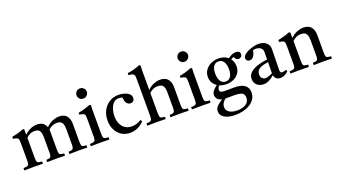

<svg xmlns="http://www.w3.org/2000/svg" viewBox="-72 -1467 4337 2434"><g transform="rotate(-20 2096.5 -250.0)"><path d="M634 1Q631 -15 634 -30Q664 -32 679 -36.5Q694 -41 699.5 -56Q705 -71 705 -104V-306Q705 -365 687.5 -395Q670 -425 616 -425Q549 -425 502 -375Q504 -359 504 -341V-114Q504 -75 508.5 -58Q513 -41 528 -36.5Q543 -32 574 -30Q576 -15 574 1Q546 1 518 0Q490 -1 452 -1Q415 -1 387.5 0Q360 1 335 1Q332 -15 335 -30Q364 -32 378.5 -36.5Q393 -41 398 -56Q403 -71 403 -104V-306Q403 -365 386 -395Q369 -425 314 -425Q251 -425 204 -374V-114Q204 -75 208.5 -58Q213 -41 228.5 -36.5Q244 -32 276 -30Q278 -15 276 1Q248 1 218.5 0Q189 -1 151 -1Q115 -1 86 0Q57 1 27 1Q24 -15 27 -30Q61 -32 77 -36.5Q93 -41 98 -56Q103 -71 103 -104V-328Q103 -367 99.5 -386Q96 -405 80.5 -412.5Q65 -420 28 -425Q25 -439 28 -451Q70 -459 109 -470Q148 -481 186 -497L203 -491V-417Q284 -492 372 -492Q427 -492 455 -469Q483 -446 494 -412Q537 -453 582 -472.5Q627 -492 673 -492Q739 -492 772.5 -453Q806 -414 806 -341V-114Q806 -75 810 -58Q814 -41 829 -36.5Q844 -32 875 -30Q878 -15 875 1Q847 1 819 0Q791 -1 754 -1Q716 -1 687.5 0Q659 1 634 1Z M1173 1Q1145 1 1115 0Q1085 -1 1050 -1Q1018 -1 985.5 0Q953 1 923 1Q920 -15 923 -30Q957 -32 973 -36.5Q989 -41 994 -56Q999 -71 999 -104V-328Q999 -367 996 -386Q993 -405 977.5 -412.5Q962 -420 924 -425Q921 -439 924 -451Q968 -459 1008 -471Q1048 -483 1085 -497L1102 -491Q1101 -460 1100.5 -433Q1100 -406 1100 -382V-114Q1100 -75 1104.5 -58Q1109 -41 1124.5 -36.5Q1140 -32 1173 -30Q1176 -15 1173 1ZM973 -667Q973 -696 993.5 -716Q1014 -736 1043 -736Q1071 -736 1091.5 -716Q1112 -696 1112 -668Q1112 -642 1092 -620.5Q1072 -599 1041 -599Q1013 -599 993 -619Q973 -639 973 -667Z M1628 -97Q1638 -85 1643 -74Q1560 12 1453 12Q1384 12 1335 -21Q1286 -54 1259.5 -109Q1233 -164 1233 -231Q1233 -304 1263 -363Q1293 -422 1347.5 -457Q1402 -492 1473 -492Q1510 -492 1548 -481.5Q1586 -471 1612 -449Q1638 -427 1638 -393Q1638 -366 1622 -352Q1606 -338 1584 -338Q1554 -338 1533 -365.5Q1512 -393 1512 -439Q1494 -451 1464 -451Q1428 -451 1403.5 -433Q1379 -415 1363.5 -385Q1348 -355 1341 -320.5Q1334 -286 1334 -253Q1334 -197 1353 -153Q1372 -109 1409 -83.5Q1446 -58 1501 -58Q1533 -58 1563.5 -67Q1594 -76 1628 -97Z M1998 1Q1996 -15 1998 -30Q2029 -32 2044 -36.5Q2059 -41 2064 -56Q2069 -71 2069 -104V-306Q2069 -366 2050.5 -395.5Q2032 -425 1977 -425Q1948 -425 1921 -414.5Q1894 -404 1863 -376V-114Q1863 -75 1867.5 -58Q1872 -41 1886.5 -36.5Q1901 -32 1932 -30Q1937 -15 1932 1Q1907 1 1877 0Q1847 -1 1810 -1Q1773 -1 1744 0Q1715 1 1685 1Q1682 -15 1685 -30Q1719 -32 1735 -36.5Q1751 -41 1756 -56Q1761 -71 1761 -104V-586Q1761 -615 1760 -632.5Q1759 -650 1751 -660Q1743 -671 1728 -675.5Q1713 -680 1680 -683Q1677 -696 1680 -710Q1720 -715 1761 -725.5Q1802 -736 1848 -755L1865 -749Q1864 -727 1863.5 -699.5Q1863 -672 1863 -639V-417Q1908 -459 1951.5 -475.5Q1995 -492 2035 -492Q2101 -492 2136 -453Q2171 -414 2171 -341V-114Q2171 -75 2175.5 -58Q2180 -41 2195 -36.5Q2210 -32 2243 -30Q2245 -15 2243 1Q2213 1 2184.5 0Q2156 -1 2118 -1Q2081 -1 2053.5 0Q2026 1 1998 1Z M2538 1Q2510 1 2480 0Q2450 -1 2415 -1Q2383 -1 2350.5 0Q2318 1 2288 1Q2285 -15 2288 -30Q2322 -32 2338 -36.5Q2354 -41 2359 -56Q2364 -71 2364 -104V-328Q2364 -367 2361 -386Q2358 -405 2342.5 -412.5Q2327 -420 2289 -425Q2286 -439 2289 -451Q2333 -459 2373 -471Q2413 -483 2450 -497L2467 -491Q2466 -460 2465.5 -433Q2465 -406 2465 -382V-114Q2465 -75 2469.5 -58Q2474 -41 2489.5 -36.5Q2505 -32 2538 -30Q2541 -15 2538 1ZM2338 -667Q2338 -696 2358.5 -716Q2379 -736 2408 -736Q2436 -736 2456.5 -716Q2477 -696 2477 -668Q2477 -642 2457 -620.5Q2437 -599 2406 -599Q2378 -599 2358 -619Q2338 -639 2338 -667Z M2782 255Q2694 255 2640 224Q2586 193 2586 138Q2586 95 2616 67Q2646 39 2690 11Q2651 2 2631 -20.5Q2611 -43 2611 -74Q2611 -128 2690 -183Q2657 -204 2637 -237.5Q2617 -271 2617 -315Q2617 -370 2645.5 -409.5Q2674 -449 2720.5 -470.5Q2767 -492 2820 -492Q2898 -492 2950 -449Q3004 -492 3056 -492Q3082 -492 3097 -480.5Q3112 -469 3112 -447Q3112 -425 3098 -412Q3084 -399 3064 -399Q3045 -399 3031.5 -410.5Q3018 -422 3014 -443Q3000 -440 2991.5 -436Q2983 -432 2972 -425Q3006 -382 3006 -323Q3006 -268 2979 -229.5Q2952 -191 2907.5 -170.5Q2863 -150 2810 -150Q2760 -150 2717 -168Q2692 -143 2692 -115Q2692 -90 2711 -83.5Q2730 -77 2781 -77Q2804 -77 2836 -77.5Q2868 -78 2883 -78Q2983 -78 3027 -42.5Q3071 -7 3071 55Q3071 104 3047 141.5Q3023 179 2982 204.5Q2941 230 2889.5 242.5Q2838 255 2782 255ZM2733 16Q2679 61 2679 111Q2679 146 2700 168Q2721 190 2755 200Q2789 210 2827 210Q2861 210 2898 200Q2935 190 2961 164.5Q2987 139 2987 93Q2987 51 2957.5 33Q2928 15 2848 15Q2829 15 2801 15.5Q2773 16 2739 16Q2736 16 2733 16ZM2812 -185Q2856 -185 2879.5 -220.5Q2903 -256 2903 -319Q2903 -383 2879 -420Q2855 -457 2809 -457Q2766 -457 2742.5 -422.5Q2719 -388 2719 -325Q2719 -261 2743.5 -223Q2768 -185 2812 -185Z M3480 10Q3414 10 3397 -56Q3326 12 3252 12Q3201 12 3165.5 -18.5Q3130 -49 3130 -103Q3130 -235 3399 -269Q3399 -293 3399.5 -318Q3400 -343 3400 -371Q3400 -406 3374.5 -425.5Q3349 -445 3313 -445Q3287 -445 3269 -437Q3269 -414 3259 -390Q3249 -366 3231.5 -349.5Q3214 -333 3189 -333Q3167 -333 3154.5 -345.5Q3142 -358 3142 -376Q3142 -400 3164.5 -421.5Q3187 -443 3222 -458.5Q3257 -474 3295 -483Q3333 -492 3363 -492Q3400 -492 3431.5 -478.5Q3463 -465 3482.5 -438.5Q3502 -412 3502 -373Q3502 -349 3501 -310.5Q3500 -272 3499.5 -228.5Q3499 -185 3498 -146Q3497 -107 3497 -83Q3497 -51 3525 -51Q3543 -51 3580 -63Q3584 -58 3585.5 -52Q3587 -46 3588 -41Q3563 -14 3535.5 -2Q3508 10 3480 10ZM3397 -83 3399 -233Q3307 -221 3272.5 -194Q3238 -167 3238 -125Q3238 -90 3256.5 -71.5Q3275 -53 3303 -53Q3321 -53 3343.5 -61Q3366 -69 3397 -83Z M3930 1Q3928 -15 3930 -30Q3961 -32 3976 -36.5Q3991 -41 3996 -56Q4001 -71 4001 -104V-306Q4001 -366 3982.5 -395.5Q3964 -425 3909 -425Q3880 -425 3853 -414.5Q3826 -404 3794 -375V-114Q3794 -75 3798.5 -58Q3803 -41 3818 -36.5Q3833 -32 3865 -30Q3867 -15 3865 1Q3837 1 3806.5 0Q3776 -1 3741 -1Q3709 -1 3678 0Q3647 1 3617 1Q3614 -15 3617 -30Q3651 -32 3667 -36.5Q3683 -41 3688 -56Q3693 -71 3693 -104V-328Q3693 -367 3689.5 -386Q3686 -405 3670.5 -412.5Q3655 -420 3618 -425Q3615 -439 3618 -451Q3704 -468 3776 -497L3793 -491V-416Q3839 -458 3883 -475Q3927 -492 3967 -492Q4033 -492 4068 -453Q4103 -414 4103 -341V-114Q4103 -75 4107.5 -58Q4112 -41 4127 -36.5Q4142 -32 4175 -30Q4177 -15 4175 1Q4145 1 4116.5 0Q4088 -1 4050 -1Q4013 -1 3985.5 0Q3958 1 3930 1Z"/></g></svg>

Font: Tiro Tamil
Style: Regular
Weight: 400
Designer: Tamil: Fernando Mello & Fiona Ross. Latin: John Hudson.
Foundry: Tiro Typeworks Ltd.
Version: Version 1.52